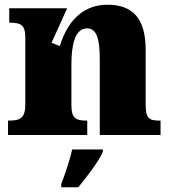

<svg xmlns="http://www.w3.org/2000/svg" viewBox="-20 -571 723 812"><path d="M349 0V-61H345C301 -61 282 -71 282 -125V-301C282 -380 297 -451 348 -451C391 -451 402 -402 402 -317V0H659V-61H655C610 -61 596 -70 596 -131V-360C596 -494 541 -551 434 -551C336 -551 267 -488 233 -376L198 -390L264 -536H19V-475H23C67 -475 87 -466 87 -412V-128C87 -70 63 -61 18 -61H14V0ZM239 221H311C347 177 397 113 415 71V61H285C277 102 253 171 239 208Z"/></svg>

Font: UArctic Serif Black
Style: Regular
Weight: 900
Designer: Customization by Puisto advertising & original work Monotype Design Team
Foundry: Monotype Imaging Inc.
Version: Version 2.004